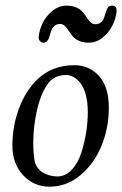

<svg xmlns="http://www.w3.org/2000/svg" viewBox="-20 -664 443 696"><path d="M325.2 -576.2Q350.6 -576.2 358.4 -603.5Q365.2 -627.4 370.4 -635.5Q375.5 -643.6 386.2 -643.6Q405.3 -643.6 402.3 -619.6Q399.4 -595.2 387.2 -570.8Q375 -546.4 352.1 -527.8Q329.1 -509.3 301.8 -509.3Q280.8 -509.3 265.6 -516.4Q250.5 -523.4 242.7 -533.4Q234.9 -543.5 228.5 -553.2Q222.2 -563 214.8 -570.1Q207.5 -577.1 198.2 -577.1Q172.9 -577.1 164.6 -549.3Q159.7 -531.7 157.2 -525.4Q154.8 -519 149.9 -514.2Q145 -509.3 137.2 -509.3Q129.9 -509.3 124.5 -515.6Q119.1 -522 120.6 -533.7Q123.5 -558.1 135.7 -582.5Q147.9 -606.9 170.9 -625.2Q193.8 -643.6 221.2 -643.6Q242.2 -643.6 257.3 -636.7Q272.5 -629.9 280.5 -619.9Q288.6 -609.9 294.9 -599.9Q301.3 -589.8 308.6 -583Q315.9 -576.2 325.2 -576.2ZM24.9 -135.7Q24.9 -207 49.1 -271.5Q73.2 -335.9 116.2 -377Q169.9 -427.7 249.5 -427.7Q303.2 -427.7 338.9 -388.7Q374.5 -349.6 374.5 -272.9Q374.5 -201.7 348.4 -136.7Q322.3 -71.8 272.2 -29.5Q222.2 12.7 159.7 12.7Q102.1 12.7 63.5 -29.3Q24.9 -71.3 24.9 -135.7ZM188 -24.4Q217.3 -24.4 240 -48.6Q262.7 -72.8 274.7 -110.1Q286.6 -147.5 292.5 -185.1Q298.3 -222.7 298.3 -256.8Q298.3 -293.5 290.8 -321Q283.2 -348.6 271.2 -363.3Q259.3 -377.9 246.1 -385Q232.9 -392.1 219.2 -392.1Q175.8 -392.1 152.8 -359.4Q127.4 -323.2 114 -264.2Q100.6 -205.1 100.6 -146.5Q100.6 -82 112.3 -62Q123.5 -43 144.5 -33.7Q165.5 -24.4 188 -24.4Z"/></svg>

Font: Cooper*
Style: Italic
Weight: 400
Italic angle: -7°
Designer: Owen Earl
Foundry: indestructible type*
Version: Version 0.001